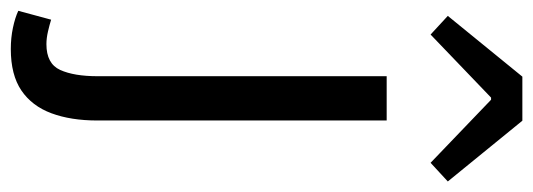

<svg xmlns="http://www.w3.org/2000/svg" viewBox="-379 -441 997 359"><g transform="rotate(90 119.5 -261.5)"><path d="M31.7 216.8Q10.7 216.8 -8.1 212.8Q-27 208.8 -39.8 202.8L-23.2 141.4Q-13.6 144.4 -1.1 147.3Q11.5 150.2 22.6 150.2Q59.1 150.2 70.8 124.4Q82.5 98.6 82.5 54.5V-486H165.3V54.8Q165.3 104.5 151.8 140.8Q138.3 177.2 109.2 197Q80 216.8 31.7 216.8ZM4.6 -568.1 -30.3 -600.3 83.3 -739.7H165.7L279.3 -600.3L244.4 -568.1L126.5 -681.2H122.5Z"/></g></svg>

Font: Source Sans 3 Variable
Style: Regular
Weight: 200
Designer: Paul D. Hunt
Foundry: Adobe Systems Incorporated
Version: Version 3.026